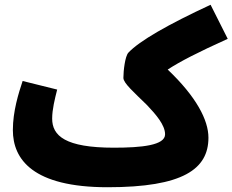

<svg xmlns="http://www.w3.org/2000/svg" viewBox="-20 -765 976 806"><path d="M432 21C748 21 855 -55 855 -187C855 -261 804 -359 684 -473C736 -507 810 -545 936 -602L864 -745C685 -662 565 -593 519 -544C505 -529 498 -468 498 -438C498 -416 543 -377 597 -324C635 -284 673 -240 673 -201C673 -155 575 -145 458 -145C254 -145 199 -195 199 -267C199 -306 210 -349 220 -389L75 -425C58 -374 34 -298 34 -219C34 -96 118 21 432 21Z"/></svg>

Font: Noto Sans Arabic UI SmCn Bk
Style: Regular
Weight: 900
Width: 4
Designer: Monotype Design Team, Nadine Chahine and Nizar Qandah
Foundry: Monotype Imaging Inc.
Version: Version 2.010